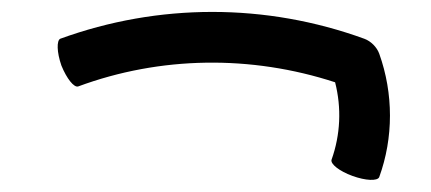

<svg xmlns="http://www.w3.org/2000/svg" viewBox="-20 -425 722 322"><path d="M111 -280C249 -331 401 -333 542 -287C553 -244 551 -199 536 -157C534 -150 549 -138 571 -130C593 -122 613 -121 616 -128C640 -194 640 -268 616 -335C612 -346 602 -356 591 -360C426 -420 246 -420 81 -360C75 -357 75 -338 83 -315C92 -293 104 -278 111 -280Z"/></svg>

Font: Nupuram Expanded Light
Style: Regular
Weight: 300
Width: 7
Designer: Santhosh Thottingal (santhosh.thottingal@gmail.com)
Foundry: SMC
Version: Version 1.000